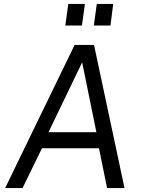

<svg xmlns="http://www.w3.org/2000/svg" viewBox="-20 -950 727 970"><path d="M409 -930H325L310 -821H394ZM552 -930H469L454 -821H538ZM6 0H94L192 -201H480L521 0H609L455 -723H357ZM225 -282 395 -635 467 -282Z"/></svg>

Font: United Sans
Style: Italic
Weight: 400
Italic angle: -8°
Designer: Pablo Impallari, Rodrigo Fuenzalida (Modified by Dan O. Williams)
Version: Version 1.000;PS 001.000;hotconv 1.0.88;makeotf.lib2.5.64775